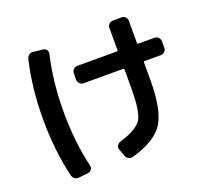

<svg xmlns="http://www.w3.org/2000/svg" viewBox="-138 -955 1276 1176"><g transform="rotate(-20 500.0 -366.5)"><path d="M409.2 -483.4Q394.5 -483.4 383.8 -493.7Q373 -503.9 373 -518.6V-560.5Q373 -575.2 383.3 -585.9Q393.6 -596.7 409.2 -596.7H668Q672.9 -596.7 672.9 -601.6V-748Q672.9 -762.7 683.6 -772.9Q694.3 -783.2 709 -783.2H764.6Q779.3 -783.2 789.6 -772.9Q799.8 -762.7 799.8 -748V-601.6Q799.8 -596.7 804.7 -596.7H911.1Q925.8 -596.7 936.5 -586.4Q947.3 -576.2 947.3 -560.5V-518.6Q947.3 -503.9 936.5 -493.7Q925.8 -483.4 911.1 -483.4H804.7Q799.8 -483.4 799.8 -477.5V-363.3Q799.8 -167 746.1 -83.5Q692.4 0 538.1 43.9Q524.4 47.9 510.7 41Q497.1 34.2 492.2 19.5L474.6 -27.3Q469.7 -40 476.6 -52.7Q483.4 -65.4 497.1 -70.3Q545.9 -85 574.2 -99.1Q602.5 -113.3 624.5 -132.3Q646.5 -151.4 655.8 -183.1Q665 -214.8 668.9 -255.4Q672.9 -295.9 672.9 -363.3V-477.5Q672.9 -482.4 668 -483.4ZM184.6 49.8Q169.9 51.8 158.2 43.5Q146.5 35.2 141.6 19.5Q99.6 -155.3 99.6 -360.4Q99.6 -565.4 141.6 -740.2Q145.5 -754.9 157.7 -763.7Q169.9 -772.5 184.6 -769.5L246.1 -762.7Q259.8 -761.7 268.1 -750.5Q276.4 -739.3 273.4 -724.6Q233.4 -554.7 233.4 -359.9Q233.4 -165 273.4 4.9Q276.4 18.6 268.1 30.3Q259.8 42 246.1 43Z"/></g></svg>

Font: Rounded-L Mgen+ 1m bold
Style: Bold
Weight: 700
Designer: [Source Han Sans]
Ryoko NISHIZUKA  (kana & ideographs); Paul D. Hunt (Latin, Greek & Cyrillic); Wenlong ZHANG  (bopomofo
Version: Version 1.059.20150602